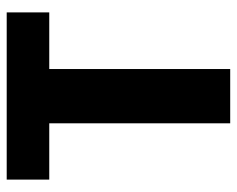

<svg xmlns="http://www.w3.org/2000/svg" viewBox="-87 -620 707 573"><g transform="rotate(-90 266.5 -333.5)"><path d="M347 0H185V-540H17V-667H516V-540H347Z"/></g></svg>

Font: Epunda Sans ExtraBold
Style: Regular
Weight: 800
Designer: Simon Atzbach
Foundry: typofactur
Version: Version 2.204; ttfautohint (v1.8.4.7-5d5b)